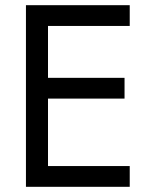

<svg xmlns="http://www.w3.org/2000/svg" viewBox="-20 -720 590 740"><path d="M80 0V-700H480V-620H165V-420H460V-340H165V-80H480V0Z"/></svg>

Font: Venryn Sans
Style: Regular
Weight: 400
Designer: Owen Earl, indestructible type* (font) & Cristiano Sobral (main changes)
Version: Version 3.600; ttfautohint (v1.8.3)